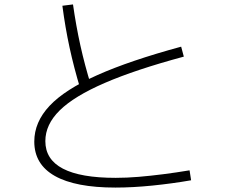

<svg xmlns="http://www.w3.org/2000/svg" viewBox="-20 -811 1040 868"><path d="M502 37Q321 37 228 -15.5Q135 -68 135 -171Q135 -259 204 -332.5Q273 -406 420 -471.5Q567 -537 799 -600L811 -555Q592 -496 453.5 -436Q315 -376 250 -312Q185 -248 185 -173Q185 -7 503 -7Q553 -7 606.5 -11.5Q660 -16 718.5 -23.5Q777 -31 837 -41L844 4Q758 19 668.5 28Q579 37 502 37ZM343 -410Q314 -506 294.5 -596Q275 -686 262 -785L310 -791Q324 -693 343.5 -605Q363 -517 392 -423Z"/></svg>

Font: M PLUS 1 Code Light
Style: Regular
Weight: 300
Designer: Coji Morishita
Foundry: UNDERFOREST DESIGN
Version: Version 1.002